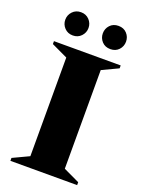

<svg xmlns="http://www.w3.org/2000/svg" viewBox="-158 -922 744 995"><g transform="rotate(20 214.0 -424.5)"><path d="M30 0V-16L119 -58V-602L30 -644V-660H398V-644L309 -602V-58L398 -16V0ZM111 -721Q83 -721 65 -740Q47 -759 47 -785Q47 -811 65 -830Q83 -849 111 -849Q139 -849 157 -830Q175 -811 175 -785Q175 -759 157 -740Q139 -721 111 -721ZM318 -721Q289 -721 271.5 -740Q254 -759 254 -785Q254 -811 271.5 -830Q289 -849 318 -849Q347 -849 364.5 -830Q382 -811 382 -785Q382 -759 364.5 -740Q347 -721 318 -721Z"/></g></svg>

Font: Spectral SC ExtraBold
Style: Regular
Weight: 800
Designer: Jean-Baptiste Levee
Foundry: Production Type
Version: Version 2.001